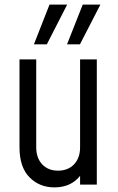

<svg xmlns="http://www.w3.org/2000/svg" viewBox="-20 -800 510 832"><path d="M215.5 12Q151 12 107.8 -31.8Q64.5 -75.5 64.5 -161.5V-542.5H137V-161.5Q137 -115.5 162.8 -88Q188.5 -60.5 231.5 -60.5Q275 -60.5 301 -88Q327 -115.5 327 -161.5V-542.5H399.5V0H327V-38Q287.5 12 215.5 12ZM127 -608 194.5 -780H271L183 -608ZM270.5 -608 338.5 -780H415L326.5 -608Z"/></svg>

Font: Mohave
Style: Regular
Weight: 400
Designer: Gumpita Rahayu
Foundry: Tokotype
Version: Version 2.003; ttfautohint (v1.8.3)